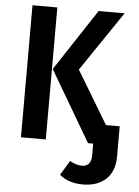

<svg xmlns="http://www.w3.org/2000/svg" viewBox="-60 -737 725 1001"><g transform="rotate(5 302.5 -237.0)"><path d="M69 0V-691H199V0ZM505 -102H577V54Q577 134 532 175.5Q487 217 411 217Q338 217 289 177L335 101Q368 120 398 120Q447 120 447 61V0H420L203 -369L415 -691H551L339 -378Z"/></g></svg>

Font: Fira Sans Condensed Medium
Style: Regular
Weight: 500
Width: 3
Designer: Carrois Corporate & Edenspiekermann AG
Foundry: Carrois Corporate GbR & Edenspiekermann AG
Version: Version 4.203;PS 004.203;hotconv 1.0.88;makeotf.lib2.5.64775